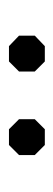

<svg xmlns="http://www.w3.org/2000/svg" viewBox="138 -840 122 439"><g transform="rotate(-90 199.5 -621.0)"><path d="M64 -603V-639L87 -662H123L146 -639V-603L123 -580H87ZM255 -603V-639L278 -662H313L337 -639V-603L313 -580H278Z"/></g></svg>

Font: Chakra Petch Light
Style: Regular
Weight: 300
Designer: Katatrad Aksorn Co.,Ltd.
Foundry: Cadson Demak Co.,Ltd.
Version: Version 1.000; ttfautohint (v1.6)